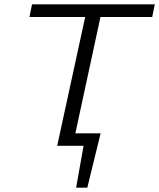

<svg xmlns="http://www.w3.org/2000/svg" viewBox="-20 -678 740 893"><path d="M306 0 319 -58H448L406 0ZM334 195 379 -58H448L386 195ZM246 0 389 -658H460L318 0ZM117 -599 129 -658H700L688 -599Z"/></svg>

Font: Ysabeau
Style: Italic
Weight: 400
Italic angle: -12°
Designer: Christian Thalmann (Catharsis Fonts)
Version: Version 2.000;gftools[0.9.27.dev2+g8671c4b]